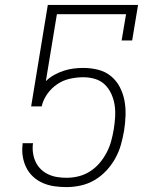

<svg xmlns="http://www.w3.org/2000/svg" viewBox="-20 -755 640 783"><path d="M251 8Q226 8 201.5 4.5Q177 1 155 -8.5Q133 -18 115.5 -34Q98 -50 87.5 -71Q77 -92 73 -116Q69 -140 72 -165V-171H115L114 -167Q112 -148 115 -129Q118 -110 126 -93.5Q134 -77 147 -64.5Q160 -52 177 -44Q194 -36 213 -33Q232 -30 251 -30Q276 -30 300.5 -36Q325 -42 347 -56Q369 -70 386 -90Q403 -110 415 -133Q427 -156 433.5 -180Q440 -204 444 -228Q448 -253 449.5 -278Q451 -303 447.5 -326.5Q444 -350 434 -372Q424 -394 407.5 -410Q391 -426 368 -433Q345 -440 320 -440Q293 -440 265.5 -434Q238 -428 214 -412Q190 -396 173 -372Q156 -348 150 -321H107L175 -735H543L519 -590H476L494 -697H212L167 -424Q182 -439 201 -449.5Q220 -460 240 -466.5Q260 -473 280 -475.5Q300 -478 320 -478Q351 -478 380.5 -470.5Q410 -463 432.5 -444.5Q455 -426 468.5 -400Q482 -374 487.5 -345Q493 -316 492 -284.5Q491 -253 486 -222Q481 -193 473 -164.5Q465 -136 450 -109Q435 -82 413.5 -59Q392 -36 365.5 -20.5Q339 -5 309.5 1.5Q280 8 251 8Z"/></svg>

Font: Iosevka Curly Slab XLtExObl
Style: Regular
Weight: 200
Width: 7
Italic angle: -9°
Monospace: yes
Designer: Belleve Invis
Foundry: Belleve Invis
Version: Version 11.0.0; ttfautohint (v1.8.3)